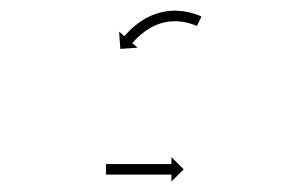

<svg xmlns="http://www.w3.org/2000/svg" viewBox="-20 -512 554 364"><path d="M182.4 -201C181.9 -201 181.5 -201 181 -201V-181C181.5 -181 181.9 -181 182.4 -181C183.7 -181 185 -181 186.3 -181C188.4 -181 190.4 -181 192.4 -181C195.1 -181 197.7 -181 200.4 -181C203.5 -181 206.6 -181 209.8 -181C213.3 -181 216.7 -181 220.2 -181C224 -181 227.7 -181 231.4 -181C235.3 -181 239.1 -181 243 -181C246.9 -181 250.7 -181 254.6 -181C258.3 -181 262 -181 265.8 -181C269.3 -181 272.7 -181 276.2 -181C279.4 -181 282.5 -181 285.6 -181C288.3 -181 290.9 -181 293.6 -181C295.6 -181 297.6 -181 299.7 -181C301 -181 302.3 -181 303.6 -181C304.1 -181 304.5 -181 305 -181V-167.8L328.2 -191L305 -214.2V-201C304.5 -201 304.1 -201 303.6 -201C302.3 -201 301 -201 299.7 -201C297.6 -201 295.6 -201 293.6 -201C290.9 -201 288.3 -201 285.6 -201C282.5 -201 279.4 -201 276.2 -201C272.7 -201 269.3 -201 265.8 -201C262 -201 258.3 -201 254.6 -201C250.7 -201 246.9 -201 243 -201C239.1 -201 235.3 -201 231.4 -201C227.7 -201 224 -201 220.2 -201C216.7 -201 213.3 -201 209.8 -201C206.6 -201 203.5 -201 200.4 -201C197.7 -201 195.1 -201 192.4 -201C190.4 -201 188.4 -201 186.3 -201C185 -201 183.7 -201 182.4 -201ZM352.3 -463C352.5 -462.9 352.8 -462.8 353.1 -462.6L362 -480.6C361.7 -480.7 361.4 -480.8 361.1 -481C361.1 -481 361.1 -481 361.1 -481C361 -481 361 -481 361 -481C359.5 -481.7 358.1 -482.4 356.6 -483C356.6 -483 356.5 -483 356.5 -483C356.4 -483 356.4 -483.1 356.4 -483.1C354 -484 351.5 -484.9 349.1 -485.7C349.1 -485.7 349 -485.8 349 -485.8C348.9 -485.8 348.8 -485.8 348.8 -485.8C345.6 -486.8 342.3 -487.7 339 -488.5C339 -488.5 339 -488.6 338.9 -488.6C338.8 -488.6 338.7 -488.6 338.7 -488.6C334.8 -489.5 330.9 -490.2 326.9 -490.8C326.9 -490.8 326.8 -490.8 326.7 -490.8C326.6 -490.8 326.5 -490.8 326.5 -490.8C322.1 -491.3 317.6 -491.6 313.2 -491.8C313.2 -491.8 313.1 -491.8 313 -491.8C312.9 -491.8 312.8 -491.8 312.8 -491.8C308 -491.7 303.3 -491.5 298.5 -491C298.5 -491 298.4 -491 298.3 -491C298.2 -491 298.1 -491 298.1 -491C293.2 -490.3 288.4 -489.4 283.6 -488.2C283.6 -488.2 283.5 -488.2 283.4 -488.2C283.3 -488.2 283.2 -488.1 283.2 -488.1C278.5 -486.8 273.8 -485.2 269.3 -483.5C269.3 -483.5 269.2 -483.4 269.1 -483.4C269 -483.4 268.9 -483.3 268.9 -483.3C264.5 -481.4 260.2 -479.3 256 -477.1C256 -477.1 255.9 -477 255.8 -477C255.7 -476.9 255.6 -476.9 255.6 -476.9C251.7 -474.6 247.9 -472.2 244.2 -469.6C244.2 -469.6 244.1 -469.6 244.1 -469.5C244 -469.5 243.9 -469.4 243.9 -469.4C240.7 -467 237.4 -464.5 234.3 -461.9C234.3 -461.9 234.3 -461.9 234.2 -461.8C234.2 -461.8 234.1 -461.7 234.1 -461.7C231.5 -459.5 228.9 -457.1 226.4 -454.7C226.4 -454.7 226.4 -454.7 226.3 -454.6C226.3 -454.6 226.3 -454.6 226.3 -454.6C224.4 -452.7 222.5 -450.8 220.6 -448.8C220.6 -448.8 220.6 -448.8 220.6 -448.7C220.5 -448.7 220.5 -448.7 220.5 -448.7C219.3 -447.4 218.2 -446.1 217 -444.8C217 -444.8 217 -444.8 217 -444.8C217 -444.8 217 -444.8 217 -444.8C216.6 -444.3 216.2 -443.9 215.8 -443.4L205.8 -452L208.1 -419.3L240.8 -421.6L230.9 -430.3C231.3 -430.7 231.6 -431.2 232 -431.6C232 -431.6 232 -431.6 232 -431.6C232 -431.6 232 -431.6 232 -431.6C233.1 -432.8 234.1 -434 235.2 -435.2C235.2 -435.2 235.2 -435.1 235.2 -435.1C235.2 -435.1 235.1 -435.1 235.1 -435.1C236.9 -436.9 238.6 -438.6 240.4 -440.4C240.4 -440.4 240.3 -440.4 240.3 -440.3C240.3 -440.3 240.2 -440.3 240.2 -440.3C242.5 -442.5 244.9 -444.6 247.3 -446.7C247.3 -446.7 247.2 -446.6 247.2 -446.6C247.1 -446.6 247.1 -446.5 247.1 -446.5C249.9 -448.9 252.8 -451.1 255.8 -453.3C255.8 -453.3 255.7 -453.3 255.7 -453.2C255.6 -453.2 255.5 -453.2 255.5 -453.2C258.9 -455.4 262.3 -457.6 265.7 -459.6C265.7 -459.6 265.7 -459.6 265.6 -459.5C265.5 -459.5 265.4 -459.5 265.4 -459.5C269.1 -461.5 272.9 -463.3 276.8 -465C276.8 -465 276.7 -464.9 276.6 -464.9C276.5 -464.9 276.4 -464.8 276.4 -464.8C280.4 -466.4 284.5 -467.7 288.7 -468.9C288.7 -468.9 288.6 -468.9 288.4 -468.8C288.3 -468.8 288.2 -468.8 288.2 -468.8C292.4 -469.8 296.6 -470.6 300.9 -471.2C300.9 -471.2 300.8 -471.1 300.6 -471.1C300.5 -471.1 300.4 -471.1 300.4 -471.1C304.6 -471.5 308.8 -471.7 312.9 -471.8C312.9 -471.8 312.8 -471.8 312.7 -471.8C312.6 -471.8 312.5 -471.8 312.5 -471.8C316.5 -471.6 320.4 -471.4 324.3 -470.9C324.3 -470.9 324.2 -470.9 324.2 -471C324.1 -471 324 -471 324 -471C327.5 -470.5 331 -469.8 334.5 -469.1C334.5 -469.1 334.4 -469.1 334.3 -469.1C334.3 -469.1 334.2 -469.1 334.2 -469.1C337.1 -468.4 340 -467.6 342.9 -466.7C342.9 -466.7 342.8 -466.7 342.8 -466.8C342.7 -466.8 342.6 -466.8 342.6 -466.8C344.8 -466.1 346.9 -465.3 349 -464.5C349 -464.5 348.9 -464.5 348.9 -464.5C348.8 -464.5 348.8 -464.6 348.8 -464.6C350 -464 351.2 -463.5 352.4 -463C352.4 -463 352.4 -463 352.3 -463C352.3 -463 352.3 -463 352.3 -463Z"/></svg>

Font: FRB American Cursive Just Arrows
Style: Bold Italic
Weight: 700
Italic angle: -25°
Version: Version 2.0;Modular Font Editor K font №1